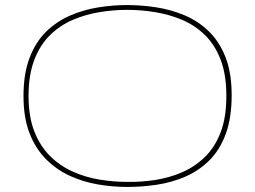

<svg xmlns="http://www.w3.org/2000/svg" viewBox="-20 -730 1010 760"><path d="M483 10Q426 10 367.5 0Q309 -10 256.5 -34Q204 -58 162.5 -99.5Q121 -141 97 -202.5Q73 -264 73 -350Q73 -438 97 -501Q121 -564 162.5 -604.5Q204 -645 256.5 -668Q309 -691 367.5 -700.5Q426 -710 483 -710Q540 -710 598.5 -701Q657 -692 710.5 -669.5Q764 -647 806 -606.5Q848 -566 872.5 -504Q897 -442 897 -353Q897 -263 873.5 -199.5Q850 -136 808.5 -95Q767 -54 714 -31Q661 -8 602 1Q543 10 483 10ZM483 -10Q538 -9 593.5 -17.5Q649 -26 699.5 -47.5Q750 -69 790 -107.5Q830 -146 853 -205.5Q876 -265 876 -350Q876 -435 853 -494.5Q830 -554 790 -592.5Q750 -631 699.5 -652Q649 -673 593.5 -682Q538 -691 483 -691Q430 -691 374.5 -682Q319 -673 268.5 -651.5Q218 -630 178.5 -591.5Q139 -553 116 -493.5Q93 -434 93 -350Q93 -268 116 -209.5Q139 -151 178.5 -112Q218 -73 268.5 -50.5Q319 -28 374.5 -19Q430 -10 483 -10Z"/></svg>

Font: Georama Extended Thin
Style: Regular
Weight: 100
Width: 7
Designer: Jean-Baptiste Levee
Foundry: Production Type
Version: Version 1.000